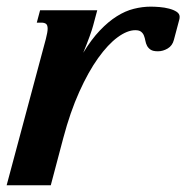

<svg xmlns="http://www.w3.org/2000/svg" viewBox="-47 -549 553 569"><path d="M354 -459.5Q330.1 -459.5 301.5 -438.5Q272.9 -417.5 243.9 -377Q214.8 -336.4 188 -276.9Q161.1 -217.3 140.6 -140.1L103.5 0H-27.3L88.9 -433.6Q94.2 -454.1 94.2 -463.9Q94.2 -474.6 89.4 -478.3Q84.5 -481.9 75.7 -481.9H62L71.8 -518.6H241.2L229 -473.1Q226.6 -463.4 218.5 -440.9Q210.4 -418.5 199.7 -392.6Q223.6 -432.1 248.8 -458.5Q273.9 -484.9 299.1 -500.7Q324.2 -516.6 349.6 -522.9Q375 -529.3 399.4 -529.3Q411.1 -529.3 426 -528.1Q440.9 -526.9 454.1 -523.4Q467.3 -520 476.3 -514.2Q485.4 -508.3 485.4 -499Q485.4 -494.1 483.9 -489.3L468.3 -430.7Q463.9 -413.6 450 -405.3Q436 -397 420.9 -397Q406.7 -397 399.7 -401.6Q392.6 -406.2 388.9 -413.1Q385.3 -419.9 383.8 -428.2Q382.3 -436.5 379.6 -443.4Q377 -450.2 371.3 -454.8Q365.7 -459.5 354 -459.5Z"/></svg>

Font: Arian AMU Serif
Style: Bold Italic
Weight: 700
Italic angle: -15°
Designer: Ruben Hakobyan (Tarumian)
Foundry: Ruben Hakobyan (Tarumian)
Version: Version 1.002